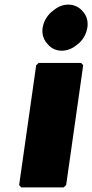

<svg xmlns="http://www.w3.org/2000/svg" viewBox="-20 -806 400 833"><path d="M183 -619 189 -612C203 -596 224 -586 248 -586C271 -586 294 -595 313 -611L323 -619C342 -636 355 -661 359 -686C363 -711 357 -736 342 -753L336 -760C322 -776 300 -786 276 -786C253 -786 231 -777 212 -761L202 -753C183 -736 169 -711 165 -686C161 -661 168 -636 183 -619ZM72 7H256L267 -3L341 -523L332 -533H148L137 -523L63 -3Z"/></svg>

Font: Hussar Woodtype
Style: UltraObl
Weight: 900
Foundry: Cannot Into Space Fonts
Version: Version 1.07